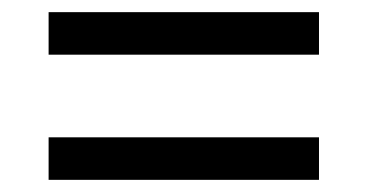

<svg xmlns="http://www.w3.org/2000/svg" viewBox="-20 -515 605 316"><path d="M60 -425V-495H505V-425ZM60 -219V-289H505V-219Z"/></svg>

Font: Noto Serif Myanmar
Style: Regular
Weight: 400
Designer: Ben Mitchell and the Monotype Design Team
Foundry: Monotype Imaging Inc.
Version: Version 2.106